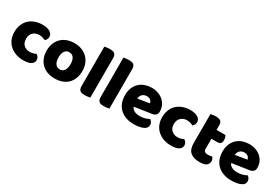

<svg xmlns="http://www.w3.org/2000/svg" viewBox="45 -1543 3512 2441"><g transform="rotate(30 1800.5 -322.5)"><path d="M326 -367Q301 -367 278.5 -359Q256 -351 239.5 -335.5Q223 -320 213 -297Q203 -274 203 -243Q203 -181 238.5 -150Q274 -119 325 -119Q355 -119 377 -126Q399 -133 416 -141Q436 -127 446 -110.5Q456 -94 456 -71Q456 -30 417 -7.5Q378 15 309 15Q246 15 195 -3.5Q144 -22 107.5 -55.5Q71 -89 51 -136Q31 -183 31 -240Q31 -306 52.5 -355.5Q74 -405 111 -437Q148 -469 196.5 -485Q245 -501 299 -501Q371 -501 410 -475Q449 -449 449 -408Q449 -389 440 -372.5Q431 -356 419 -344Q402 -352 378 -359.5Q354 -367 326 -367Z M1029 -243Q1029 -181 1010 -132.5Q991 -84 956.5 -51Q922 -18 874 -1Q826 16 767 16Q708 16 660 -2Q612 -20 577.5 -53.5Q543 -87 524 -135Q505 -183 505 -243Q505 -302 524 -350Q543 -398 577.5 -431.5Q612 -465 660 -483Q708 -501 767 -501Q826 -501 874 -482.5Q922 -464 956.5 -430.5Q991 -397 1010 -349Q1029 -301 1029 -243ZM679 -243Q679 -182 702.5 -149.5Q726 -117 768 -117Q810 -117 832.5 -150Q855 -183 855 -243Q855 -303 832 -335.5Q809 -368 767 -368Q725 -368 702 -335.5Q679 -303 679 -243Z M1285 -1Q1274 1 1252.5 4.5Q1231 8 1209 8Q1187 8 1169.5 5Q1152 2 1140 -7Q1128 -16 1121.5 -31.5Q1115 -47 1115 -72V-652Q1126 -654 1147.5 -657.5Q1169 -661 1191 -661Q1213 -661 1230.5 -658Q1248 -655 1260 -646Q1272 -637 1278.5 -621.5Q1285 -606 1285 -581Z M1565 -1Q1554 1 1532.5 4.5Q1511 8 1489 8Q1467 8 1449.5 5Q1432 2 1420 -7Q1408 -16 1401.5 -31.5Q1395 -47 1395 -72V-652Q1406 -654 1427.5 -657.5Q1449 -661 1471 -661Q1493 -661 1510.5 -658Q1528 -655 1540 -646Q1552 -637 1558.5 -621.5Q1565 -606 1565 -581Z M1929 16Q1870 16 1819.5 -0.5Q1769 -17 1731.5 -50Q1694 -83 1672.5 -133Q1651 -183 1651 -250Q1651 -316 1672.5 -363.5Q1694 -411 1729 -441.5Q1764 -472 1809 -486.5Q1854 -501 1901 -501Q1954 -501 1997.5 -485Q2041 -469 2072.5 -441Q2104 -413 2121.5 -374Q2139 -335 2139 -289Q2139 -255 2120 -237Q2101 -219 2067 -214L1820 -177Q1831 -144 1865 -127.5Q1899 -111 1943 -111Q1984 -111 2020.5 -121.5Q2057 -132 2080 -146Q2096 -136 2107 -118Q2118 -100 2118 -80Q2118 -35 2076 -13Q2044 4 2004 10Q1964 16 1929 16ZM1901 -377Q1877 -377 1859.5 -369Q1842 -361 1831 -348.5Q1820 -336 1814.5 -320.5Q1809 -305 1808 -289L1979 -317Q1976 -337 1957 -357Q1938 -377 1901 -377Z M2495 -367Q2470 -367 2447.5 -359Q2425 -351 2408.5 -335.5Q2392 -320 2382 -297Q2372 -274 2372 -243Q2372 -181 2407.5 -150Q2443 -119 2494 -119Q2524 -119 2546 -126Q2568 -133 2585 -141Q2605 -127 2615 -110.5Q2625 -94 2625 -71Q2625 -30 2586 -7.5Q2547 15 2478 15Q2415 15 2364 -3.5Q2313 -22 2276.5 -55.5Q2240 -89 2220 -136Q2200 -183 2200 -240Q2200 -306 2221.5 -355.5Q2243 -405 2280 -437Q2317 -469 2365.5 -485Q2414 -501 2468 -501Q2540 -501 2579 -475Q2618 -449 2618 -408Q2618 -389 2609 -372.5Q2600 -356 2588 -344Q2571 -352 2547 -359.5Q2523 -367 2495 -367Z M2880 -167Q2880 -141 2896.5 -130Q2913 -119 2943 -119Q2958 -119 2974 -121.5Q2990 -124 3002 -128Q3011 -117 3017.5 -103.5Q3024 -90 3024 -71Q3024 -33 2995.5 -9Q2967 15 2895 15Q2807 15 2759.5 -25Q2712 -65 2712 -155V-583Q2723 -586 2743.5 -589.5Q2764 -593 2787 -593Q2831 -593 2855.5 -577.5Q2880 -562 2880 -512V-448H3011Q3017 -437 3022.5 -420.5Q3028 -404 3028 -384Q3028 -349 3012.5 -333.5Q2997 -318 2971 -318H2880Z M3361 16Q3302 16 3251.5 -0.5Q3201 -17 3163.5 -50Q3126 -83 3104.5 -133Q3083 -183 3083 -250Q3083 -316 3104.5 -363.5Q3126 -411 3161 -441.5Q3196 -472 3241 -486.5Q3286 -501 3333 -501Q3386 -501 3429.5 -485Q3473 -469 3504.5 -441Q3536 -413 3553.5 -374Q3571 -335 3571 -289Q3571 -255 3552 -237Q3533 -219 3499 -214L3252 -177Q3263 -144 3297 -127.5Q3331 -111 3375 -111Q3416 -111 3452.5 -121.5Q3489 -132 3512 -146Q3528 -136 3539 -118Q3550 -100 3550 -80Q3550 -35 3508 -13Q3476 4 3436 10Q3396 16 3361 16ZM3333 -377Q3309 -377 3291.5 -369Q3274 -361 3263 -348.5Q3252 -336 3246.5 -320.5Q3241 -305 3240 -289L3411 -317Q3408 -337 3389 -357Q3370 -377 3333 -377Z"/></g></svg>

Font: Baloo
Style: Regular
Weight: 400
Designer: Sarang Kulkarni and Ek Type
Foundry: Ek Type
Version: Version 1.443;PS 1.000;hotconv 16.6.51;makeotf.lib2.5.65220;